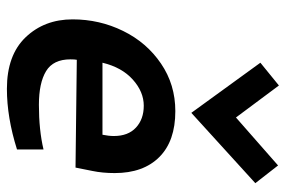

<svg xmlns="http://www.w3.org/2000/svg" viewBox="-159 -676 848 570"><g transform="rotate(90 265.0 -391.0)"><path d="M37.5 0ZM37.5 -182.5Q37.5 -98.8 90.6 -43.1Q143.8 12.5 243.8 12.5Q328.8 12.5 423.8 -17.5V-96.2Q366.2 -82.5 291.2 -82.5Q226.2 -82.5 191.2 -103.8Q156.2 -125 156.2 -176.2Q156.2 -188.8 157.5 -195L477.5 -191.2L487.5 -241.2Q493.8 -271.2 493.8 -307.5Q493.8 -392.5 446.2 -440Q398.8 -487.5 310 -487.5Q231.2 -487.5 168.8 -445Q106.2 -402.5 71.9 -332.5Q37.5 -262.5 37.5 -182.5ZM383.8 -305Q383.8 -290 380 -271.2H166.2Q180 -328.8 216.2 -361.2Q252.5 -393.8 293.8 -393.8Q333.8 -393.8 358.8 -370.6Q383.8 -347.5 383.8 -305ZM233.8 -795 166.2 -740 315 -535 523.8 -725 471.2 -792.5 328.8 -667.5Z"/></g></svg>

Font: Cambay
Style: Bold Italic
Weight: 700
Italic angle: -11°
Designer: Pooja Saxena
Foundry: Pooja Saxena
Version: Version 1.006;PS 001.006;hotconv 1.0.70;makeotf.lib2.5.58329